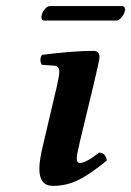

<svg xmlns="http://www.w3.org/2000/svg" viewBox="-20 -604 433 634"><path d="M288.1 -320.3 243.2 -133.8Q233.9 -92.8 233.4 -82.5Q233.4 -65.9 244.1 -65.9Q264.2 -65.9 307.1 -100.1Q328.1 -100.1 333 -74.2Q279.8 -30.3 240 -10.3Q200.2 9.8 155 9.8Q109.9 9.8 109.9 -46.4Q109.9 -74.7 122.1 -125L167 -315.9Q175.8 -354 175.8 -367.2Q175.8 -386.2 158.2 -387.2L118.2 -390.1Q113.3 -397 113.5 -407Q113.8 -417 119.1 -422.9Q221.2 -436 288.1 -436Q308.6 -436 308.6 -415Q308.1 -403.3 288.1 -320.3ZM364.3 -536.1H125.5Q116.7 -536.1 116.7 -547.9Q116.7 -550.8 117.7 -553.2Q119.1 -563 127.7 -573.5Q136.2 -584 144.5 -584H382.3Q393.1 -584 393.1 -571.8Q393.1 -569.8 392.1 -567.9Q390.6 -557.6 381.6 -546.9Q372.6 -536.1 364.3 -536.1Z"/></svg>

Font: Linux Libertine O
Style: Semibold Italic
Weight: 600
Italic angle: -11.5°
Designer: Philipp H. Poll
Foundry: Philipp H. Poll
Version: Version 5.1.2